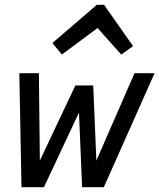

<svg xmlns="http://www.w3.org/2000/svg" viewBox="-20 -775 660 795"><path d="M69 0 60 -472H141L145 -110L292 -421H366L379 -110L537 -472H620L410 0H320L307 -309L162 0ZM236 -549 197 -597 381 -755H411L531 -584L482 -549L384 -659Z"/></svg>

Font: Sometype Mono Medium
Style: Italic
Weight: 500
Italic angle: -12°
Monospace: yes
Designer: Ryoichi Tsunekawa
Foundry: Dharma Type
Version: Version 1.000; ttfautohint (v1.8.3)